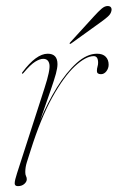

<svg xmlns="http://www.w3.org/2000/svg" viewBox="-20 -611 391 638"><path d="M53.5 -366.5Q52 -368 54.5 -371Q100.5 -432.5 138.5 -432.5Q171 -432.5 171 -398Q171 -385.5 165.8 -366Q160.5 -346.5 148 -310.2Q135.5 -274 113.5 -211Q138 -270 169.2 -320.5Q200.5 -371 234.8 -401.8Q269 -432.5 302.5 -432.5Q321.5 -432.5 331.2 -422.5Q341 -412.5 341 -396Q341 -384 333.5 -374.2Q326 -364.5 315.5 -364.5Q302 -364.5 302 -375Q302 -383 304 -389.5Q306 -396 306 -402.5Q306 -424.5 291.5 -424.5Q265 -424.5 228.8 -390.8Q192.5 -357 154 -287.8Q115.5 -218.5 82 -112Q74.5 -88 69.2 -71.8Q64 -55.5 64 -39Q64 -30.5 66.5 -25.8Q69 -21 69 -15.5Q69 -7 60.8 0.2Q52.5 7.5 39.5 7.5Q28.5 7.5 28.8 -2.2Q29 -12 36.5 -35L128 -318.5Q147.5 -378.5 144.2 -397Q141 -415.5 123.5 -415.5Q112.5 -415.5 97 -406Q81.5 -396.5 58 -368.5Q55 -365 53.5 -366.5ZM292.5 -557Q307 -573 317.5 -582Q328 -591 337.5 -591Q346 -591 349 -586Q352 -581 350 -574Q348 -564.5 338.5 -556Q329 -547.5 315 -537.5L217 -467Q213.5 -464 211.5 -466Q210.5 -467.5 214 -471Z"/></svg>

Font: Fraunces 144pt Thin
Style: Italic
Weight: 100
Italic angle: -16°
Version: Version 1.000;[b76b70a41]